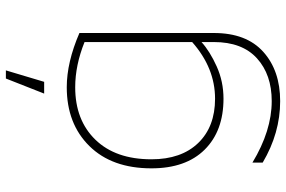

<svg xmlns="http://www.w3.org/2000/svg" viewBox="-176 -606 950 637"><g transform="rotate(-90 298.5 -287.0)"><path d="M290 -48Q392 -48 478 -124V-481Q401 -512 328 -512Q219 -512 154 -445Q89 -378 89 -259Q89 -160 143 -104Q197 -48 290 -48ZM508 -52Q508 56 445.5 112Q383 168 282 168Q176 168 78 110V76Q184 140 282 140Q370 140 424 91Q478 42 478 -52V-93Q447 -65 397 -42.5Q347 -20 290 -20Q183 -20 121 -82.5Q59 -145 59 -259Q59 -390 133 -465Q207 -540 328 -540Q411 -540 508 -498ZM307 -615 357 -742H384L346 -615Z"/></g></svg>

Font: Roundo ExtraLight
Style: Regular
Weight: 250
Designer: Namrata Goyal (Gurmukhi), Shiva Nallaperumal (Latin)
Foundry: Indian Type Foundry
Version: Version 1.000;PS 1.0;hotconv 1.0.88;makeotf.lib2.5.647800